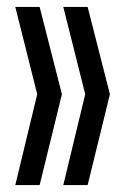

<svg xmlns="http://www.w3.org/2000/svg" viewBox="-20 -622 360 552"><path d="M87 -351 24 -90H94L158 -351L94 -602H24ZM225 -351 162 -90H232L296 -351L232 -602H162Z"/></svg>

Font: SVN-Bebas Neue
Style: Regular
Weight: 400
Designer: Ryoichi Tsunekawa
Foundry: Ryoichi Tsunekawa
Version: Version 001.003